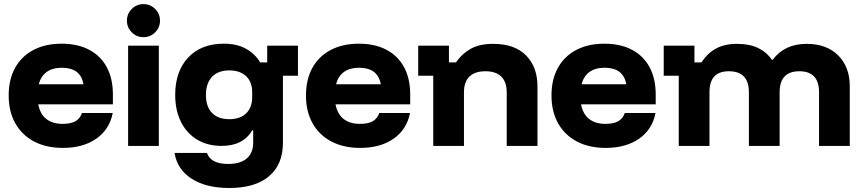

<svg xmlns="http://www.w3.org/2000/svg" viewBox="-20 -728 4307 958"><path d="M293.3 10Q210.8 10 150 -22.1Q89.2 -54.2 56.2 -112.9Q23.3 -171.7 23.3 -251.7Q23.3 -331.7 55.4 -389.6Q87.5 -447.5 147.1 -478.8Q206.7 -510 287.5 -510Q367.5 -510 425 -479.6Q482.5 -449.2 512.9 -392.5Q543.3 -335.8 543.3 -256.7V-207.5H170.8Q180 -159.2 210.8 -134.6Q241.7 -110 292.5 -110Q333.3 -110 356.2 -122.9Q379.2 -135.8 389.2 -164.2H542.5Q526.7 -82.5 460.8 -36.2Q395 10 293.3 10ZM173.3 -307.5H396.7Q389.2 -349.2 362.1 -369.6Q335 -390 288.3 -390Q242.5 -390 213.3 -369.2Q184.2 -348.3 173.3 -307.5Z M619.2 0V-500H772.5V0ZM695.8 -542.5Q661.7 -542.5 637.5 -566.7Q613.3 -590.8 613.3 -625Q613.3 -659.2 637.5 -683.3Q661.7 -707.5 695.8 -707.5Q730 -707.5 754.2 -683.3Q778.3 -659.2 778.3 -625Q778.3 -590.8 754.2 -566.7Q730 -542.5 695.8 -542.5Z M1124.2 210Q1008.3 210 936.2 163.8Q864.2 117.5 850.8 35H1012.5Q1031.7 90 1118.3 90Q1179.2 90 1211.2 62.5Q1243.3 35 1243.3 -15.8V-78.3H1239.2Q1215.8 -39.2 1177.9 -19.6Q1140 0 1085.8 0Q1015.8 0 963.8 -31.2Q911.7 -62.5 882.9 -120Q854.2 -177.5 854.2 -255Q854.2 -371.7 918.8 -440.8Q983.3 -510 1097.5 -510Q1160.8 -510 1206.2 -485.4Q1251.7 -460.8 1278.3 -416.7H1313.3V-500H1466.7V-350H1391.7V-15.8Q1391.7 92.5 1322.5 151.2Q1253.3 210 1124.2 210ZM1124.2 -133.3Q1178.3 -133.3 1208.3 -162.5Q1238.3 -191.7 1238.3 -243.3V-268.3Q1238.3 -319.2 1207.9 -347.9Q1177.5 -376.7 1124.2 -376.7Q1068.3 -376.7 1037.9 -344.6Q1007.5 -312.5 1007.5 -254.2Q1007.5 -195.8 1037.9 -164.6Q1068.3 -133.3 1124.2 -133.3Z M1776.7 10Q1694.2 10 1633.3 -22.1Q1572.5 -54.2 1539.6 -112.9Q1506.7 -171.7 1506.7 -251.7Q1506.7 -331.7 1538.8 -389.6Q1570.8 -447.5 1630.4 -478.8Q1690 -510 1770.8 -510Q1850.8 -510 1908.3 -479.6Q1965.8 -449.2 1996.3 -392.5Q2026.7 -335.8 2026.7 -256.7V-207.5H1654.2Q1663.3 -159.2 1694.2 -134.6Q1725 -110 1775.8 -110Q1816.7 -110 1839.6 -122.9Q1862.5 -135.8 1872.5 -164.2H2025.8Q2010 -82.5 1944.2 -36.2Q1878.3 10 1776.7 10ZM1656.7 -307.5H1880Q1872.5 -349.2 1845.4 -369.6Q1818.3 -390 1771.7 -390Q1725.8 -390 1696.7 -369.2Q1667.5 -348.3 1656.7 -307.5Z M2141.7 0V-350H2066.7V-500H2220V-416.7H2255Q2285 -460 2328.8 -484.6Q2372.5 -509.2 2440.8 -509.2Q2547.5 -509.2 2604.6 -451.7Q2661.7 -394.2 2661.7 -297.5V0H2508.3V-267.5Q2508.3 -319.2 2481.2 -345.8Q2454.2 -372.5 2401.7 -372.5Q2349.2 -372.5 2322.1 -345.8Q2295 -319.2 2295 -267.5V0Z M3001.7 10Q2919.2 10 2858.3 -22.1Q2797.5 -54.2 2764.6 -112.9Q2731.7 -171.7 2731.7 -251.7Q2731.7 -331.7 2763.8 -389.6Q2795.8 -447.5 2855.4 -478.8Q2915 -510 2995.8 -510Q3075.8 -510 3133.3 -479.6Q3190.8 -449.2 3221.2 -392.5Q3251.7 -335.8 3251.7 -256.7V-207.5H2879.2Q2888.3 -159.2 2919.2 -134.6Q2950 -110 3000.8 -110Q3041.7 -110 3064.6 -122.9Q3087.5 -135.8 3097.5 -164.2H3250.8Q3235 -82.5 3169.2 -36.2Q3103.3 10 3001.7 10ZM2881.7 -307.5H3105Q3097.5 -349.2 3070.4 -369.6Q3043.3 -390 2996.7 -390Q2950.8 -390 2921.7 -369.2Q2892.5 -348.3 2881.7 -307.5Z M3366.7 0V-350H3291.7V-500H3445V-416.7H3480Q3508.3 -460.8 3551.2 -485Q3594.2 -509.2 3658.3 -509.2Q3719.2 -509.2 3762.1 -488.8Q3805 -468.3 3831.7 -429.2H3835Q3894.2 -509.2 4005 -509.2Q4104.2 -509.2 4162.1 -451.7Q4220 -394.2 4220 -297.5V0H4066.7V-267.5Q4066.7 -372.5 3968.3 -372.5Q3870 -372.5 3870 -267.5V0H3716.7V-267.5Q3716.7 -372.5 3616.7 -372.5Q3568.3 -372.5 3544.2 -346.7Q3520 -320.8 3520 -267.5V0Z"/></svg>

Font: Funnel Display ExtraBold
Style: Regular
Weight: 800
Designer: NORD ID, Kristian Moeller
Foundry: Dicotype
Version: Version 1.000